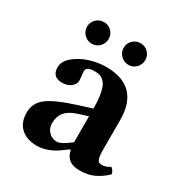

<svg xmlns="http://www.w3.org/2000/svg" viewBox="-148 -722 803 845"><g transform="rotate(30 253.0 -300.0)"><path d="M290 -85.9V-217.8L237.8 -201.2Q199.7 -188.5 181.9 -166.3Q164.1 -144 164.1 -109.9Q164.1 -84.5 180.9 -67.1Q197.8 -49.8 222.2 -49.8Q245.1 -49.8 290 -85.9ZM294.9 -48.8H289.1L258.8 -26.9Q237.3 -10.7 209.5 -0.5Q181.6 9.8 155.8 9.8Q103 9.8 73.5 -17.8Q43.9 -45.4 43.9 -95.2Q43.9 -143.1 82.5 -173.3Q121.1 -203.6 223.1 -235.8L290 -256.8Q290 -293.9 285.9 -320.6Q281.7 -347.2 275.1 -362.8Q268.6 -378.4 258.1 -387.5Q247.6 -396.5 237.3 -399.2Q227.1 -401.9 212.9 -401.9Q170.9 -401.9 170.9 -378.9Q170.9 -371.1 172.9 -355.5Q174.8 -339.8 174.8 -332Q174.8 -313.5 157 -299.8Q139.2 -286.1 112.8 -286.1Q62 -286.1 62 -335.9Q62 -366.7 93.5 -392.6Q125 -418.5 166.7 -431.2Q208.5 -443.8 247.1 -443.8Q417 -443.8 417 -271V-127Q417 -88.9 422.4 -74.5Q427.7 -60.1 443.8 -60.1Q466.8 -60.1 485.8 -74.2Q501 -64.5 503.9 -45.9Q474.6 -18.1 443.6 -4.2Q412.6 9.8 373 9.8Q304.7 9.8 294.9 -48.8ZM85 -555.2Q85 -578.1 101.3 -594Q117.7 -609.9 140.1 -609.9Q163.1 -609.9 179 -594Q194.8 -578.1 194.8 -555.2Q194.8 -532.7 179 -516.4Q163.1 -500 140.1 -500Q117.7 -500 101.3 -516.4Q85 -532.7 85 -555.2ZM271 -555.2Q271 -578.1 287.4 -594Q303.7 -609.9 326.2 -609.9Q349.1 -609.9 365 -594Q380.9 -578.1 380.9 -555.2Q380.9 -532.7 365 -516.4Q349.1 -500 326.2 -500Q303.7 -500 287.4 -516.4Q271 -532.7 271 -555.2Z"/></g></svg>

Font: Common Serif
Style: Bold
Weight: 700
Designer: Philipp H. Poll, Khaled Hosny
Foundry: Stefan Peev, Context Ltd.
Version: Version 1.026